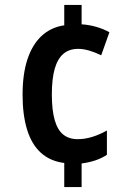

<svg xmlns="http://www.w3.org/2000/svg" viewBox="-20 -744 531 774"><path d="M309 -646Q340 -644 369 -635.5Q398 -627 421 -614L388 -521Q364 -533 340 -540Q316 -547 295 -547Q259 -547 235.5 -527Q212 -507 200.5 -466.5Q189 -426 189 -363Q189 -300 200.5 -260Q212 -220 235 -201.5Q258 -183 293 -183Q323 -183 353 -192.5Q383 -202 411 -218V-120Q390 -106 364.5 -97.5Q339 -89 309 -85V10H239V-87Q183 -94 145.5 -127.5Q108 -161 89.5 -220.5Q71 -280 71 -362Q71 -445 90.5 -504.5Q110 -564 147.5 -599Q185 -634 239 -642V-724H309Z"/></svg>

Font: Noto Sans Khmer Condensed SemiBold
Style: Regular
Weight: 600
Width: 3
Designer: Danh Hong and the Monotype Design Team
Foundry: Monotype Imaging Inc.
Version: Version 2.004